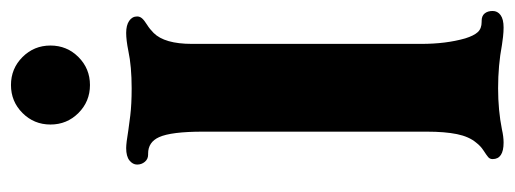

<svg xmlns="http://www.w3.org/2000/svg" viewBox="-314 -614 938 350"><g transform="rotate(-90 155.0 -439.0)"><path d="M40 -10Q40 -15 43.5 -18Q47 -21 55.5 -26.5Q64 -32 70 -40Q81 -53 85.5 -75Q90 -97 90 -130V-538Q90 -596 80 -618Q71 -638 50 -638H48Q40 -638 35 -644Q30 -650 30 -658Q30 -666 37.5 -672Q45 -678 60 -678Q69 -678 93 -674Q99 -673 119.5 -670.5Q140 -668 169 -668Q209 -668 237 -674Q257 -678 270 -678Q284 -678 292 -672.5Q300 -667 300 -658Q300 -653 296.5 -649Q293 -645 285 -640Q277 -635 270 -628Q250 -608 250 -558V-140Q250 -95 260 -60Q265 -44 271.5 -37Q278 -30 290 -30H292Q301 -30 305.5 -24.5Q310 -19 310 -10Q310 -1 302.5 4.5Q295 10 280 10Q272 10 263 9Q254 8 248 7Q211 0 169 0Q129 0 94 7Q81 10 70 10Q40 10 40 -10ZM103 -816Q103 -846 124 -867Q145 -888 175 -888Q205 -888 226 -867Q247 -846 247 -816Q247 -786 226 -765Q205 -744 175 -744Q145 -744 124 -765Q103 -786 103 -816Z"/></g></svg>

Font: Raigarh
Style: Bold
Weight: 700
Designer: jaikishan Patel
Foundry: MagicType
Version: Version 1.000